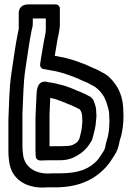

<svg xmlns="http://www.w3.org/2000/svg" viewBox="-20 -775 598 872"><path d="M165.7 -46.1H168.7C175.7 -46.1 182.2 -47.1 197.7 -47.1H229.7C249.6 -47.1 272.6 -46.6 289.6 -51.4L303.6 -55.4C305.5 -56 308 -56.9 309.4 -57.6C334.2 -68.9 360.1 -84.6 380.8 -112.3C385.9 -119.1 390.2 -127.1 394.6 -133.7C401.7 -144.4 404.5 -166.1 408 -177.6C410.6 -185.7 411.2 -190 411.6 -193.4C413.3 -200.5 414 -204.5 414.7 -211.4L416.6 -232.5C417.8 -240.4 417.9 -242.8 417.9 -248.3C417.9 -256.1 416.9 -264 416.9 -270.3C416.9 -288.5 410.1 -304.8 406.7 -313.2C406.1 -318.1 403.7 -322.3 401.5 -324.5C396.9 -329.1 392.4 -336.1 385.2 -338.1C372.5 -344.6 363.8 -349.9 347.5 -356.4C319.7 -367.1 287 -383.9 250.8 -391.3C233.9 -395.9 218.5 -399.6 199.5 -401.6L197.1 -402.2C197.1 -402.2 153.9 -418.4 147.3 -362.1C145.9 -349.9 145.2 -336.1 145.1 -324.3C143.9 -291.5 141.1 -260.5 141.1 -230.7L141.1 -92.7C141.1 -82.7 141.5 -73.8 142.1 -68.9V-66.7C142.1 -52.9 151.7 -46.1 165.7 -46.1ZM254.3 -110.9H222.3C215.7 -110.9 210 -110.8 204.9 -110.6C204.9 -112.1 204.9 -114.9 204.9 -117.3V-254.5C206.1 -277.6 207.2 -303.4 208.2 -330.6C210.2 -330.1 213.4 -329.1 215.9 -328.6C246 -322.6 275.9 -307.3 306.5 -295.6C320.4 -290 327.3 -285.7 342.4 -278.1C350 -269.3 353.1 -254.3 353.1 -245.7C353.1 -238.3 353.4 -232.1 354.1 -222.8C354.1 -220.5 353.5 -216.8 353.3 -214.3L351.3 -192.6C349.2 -175.2 343.9 -161.5 340.7 -145.1C338.4 -141.5 336.3 -138 333.8 -133.9C328 -126.9 324.6 -123.8 307.4 -115.7C299.3 -113.4 293.3 -111.9 281.3 -111.9C271.5 -111.9 261.9 -110.9 254.3 -110.9ZM177.7 -461.5C214.2 -455.4 241.1 -450.7 271.4 -441.3C293.3 -433.5 312.1 -427.6 329.4 -420.1C347.6 -411 363.9 -405.1 378.5 -398.5C384.8 -394.6 389.6 -391.9 397.4 -388.1C417.4 -379.3 432.9 -363.9 445.8 -345.4C458.9 -328.5 468.5 -297.7 474.5 -270.5C475.7 -260.7 476.1 -253.7 476.1 -245.7C476.1 -239.4 476.6 -231.7 477.1 -226.4C477 -192.1 472.8 -159.3 465.1 -137.6C462.5 -129.8 461.5 -125.4 459.6 -116.1C457.4 -102.3 454 -94.2 450.3 -88.1C434.7 -65.5 430.7 -56.6 421.8 -47.1C389 -11.6 343.6 12.1 254.3 12.1H222.3C211.5 12.1 203.6 12.4 196.5 13.1C135.2 12.4 93.9 -19 85.6 -66.9L83.6 -82.9C82.5 -89.5 81.9 -100.3 81.9 -117.3V-256.6C85.1 -324.4 85.9 -397.5 94.5 -455.7C104.1 -515.6 112.8 -587 124.1 -639.7C125.2 -644.6 128.9 -654.3 128.9 -667.3V-691.1H188.1L188.1 -642.7C188.1 -622.4 182.2 -605.8 177.5 -577.1C174.7 -556.4 166.1 -513.9 162.4 -484.4C160.8 -471.8 168.4 -463 177.7 -461.5ZM197.7 75.9 229.7 75.9C327.5 75.9 402.8 47.3 460.2 -14.9C480.7 -37 489.7 -55.5 498.9 -68.7C511.9 -87.2 518.8 -108.5 522.4 -129.9C523.2 -133.8 524.3 -138.4 524.9 -140.4C536.9 -174.5 540.9 -214.4 540.9 -252.3C540.9 -258.3 539.9 -264.4 539.9 -270.3C539.9 -319.2 526.9 -361.9 502.2 -394.6C487.9 -414.8 468.4 -435.6 440.6 -447.9C434.6 -451 428.2 -455.4 422.5 -458C404.7 -466.2 389.4 -471.6 372.6 -479.9C350.5 -489.6 332.3 -495 310.6 -502.7C281.4 -511.9 258.3 -516.4 228.6 -521.5C232.3 -544.5 238 -574.4 240.5 -592.8C243.7 -611.7 251.9 -636.9 251.9 -667.3V-735.3C251.9 -746 244.4 -754.9 232.3 -754.9H109.3C59.5 -754.9 65.1 -710.7 65.1 -710.7L65.1 -642.7C65.1 -642.3 64.4 -639.5 61.9 -628.3C49.4 -570 41 -499.5 31.5 -440.3C21.7 -374.4 21.3 -300.6 18.2 -234.1C18.1 -233.8 18.1 -233.2 18.1 -232.7L18.1 -92.7C18.1 -74.9 18.7 -61.9 20.4 -51.2L22.4 -35.1C34.5 37.4 94.4 76.9 173.7 76.9C180.5 76.9 182.8 75.9 197.7 75.9Z"/></svg>

Font: Tape
Style: Regular
Weight: 500
Foundry: Cannot Into Space Fonts
Version: Version 0.97